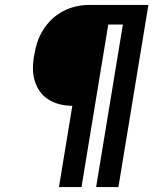

<svg xmlns="http://www.w3.org/2000/svg" viewBox="-20 -755 640 775"><path d="M218 0 272 -328Q246 -328 221.5 -334Q197 -340 176 -353Q155 -366 141 -386Q127 -406 120 -429.5Q113 -453 113 -479Q113 -505 118 -532Q122 -558 130.5 -584Q139 -610 154 -634Q169 -658 189.5 -677.5Q210 -697 235 -710Q260 -723 286.5 -729Q313 -735 339 -735H579L458 0H368L476 -656H417L309 0Z"/></svg>

Font: Iosevka Etoile Medium
Style: Italic
Weight: 500
Italic angle: -9°
Designer: Belleve Invis
Foundry: Belleve Invis
Version: Version 22.1.2; ttfautohint (v1.8.4)